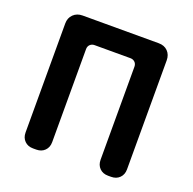

<svg xmlns="http://www.w3.org/2000/svg" viewBox="-130 -872 1007 1003"><g transform="rotate(20 373.5 -370.5)"><path d="M156 0Q127 0 109 -18Q91 -36 91 -65V-671Q91 -702 111 -721.5Q131 -741 162 -741H585Q617 -741 636 -721.5Q655 -702 655 -671V-65Q655 -36 637 -18Q619 0 590 0H573Q544 0 526 -18Q508 -36 508 -65V-582Q508 -598 498 -607.5Q488 -617 473 -617H274Q259 -617 249 -607.5Q239 -598 239 -582V-65Q239 -36 221 -18Q203 0 174 0Z"/></g></svg>

Font: Chiron GoRound TC
Style: Bold
Weight: 700
Designer: Ryoko NISHIZUKA 西塚涼子 (kana, bopomofo & ideographs); Paul D. Hunt (Latin, Greek & Cyrillic); Sandoll Communications 산돌커뮤니
Foundry: Adobe
Version: Version 1.000;hotconv 1.1.1;makeotfexe 2.6.0